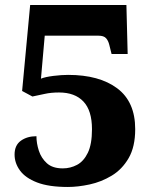

<svg xmlns="http://www.w3.org/2000/svg" viewBox="-20 -734 607 764"><path d="M250 10Q174 10 127.5 -8Q81 -26 59.5 -55.5Q38 -85 38 -119Q38 -156 63 -174Q88 -192 125 -192Q125 -164 134.5 -134.5Q144 -105 166.5 -84.5Q189 -64 230 -64Q260 -64 286.5 -78Q313 -92 329.5 -126Q346 -160 346 -220Q346 -294 312 -330Q278 -366 215 -366Q183 -366 158.5 -360.5Q134 -355 109 -350L68 -372L100 -714H483L488 -519H424L415 -555Q411 -572 402 -582Q393 -592 372 -592H158L143 -421Q160 -428 192.5 -432Q225 -436 251 -436Q375 -436 446.5 -382.5Q518 -329 518 -220Q518 -150 492 -105Q466 -60 424.5 -35Q383 -10 336.5 0Q290 10 250 10Z"/></svg>

Font: Noto Serif Devanagari ExtraBold
Style: Regular
Weight: 800
Designer: Universal Thirst, Indian Type Foundry and the Monotype Design Team
Foundry: Monotype Imaging Inc.
Version: Version 2.004; ttfautohint (v1.8.4.7-5d5b)